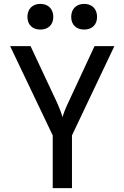

<svg xmlns="http://www.w3.org/2000/svg" viewBox="-20 -967 640 987"><path d="M413 -815C453 -815 479 -840 479 -880C479 -921 453 -947 413 -947C372 -947 346 -921 346 -880C346 -840 372 -815 413 -815ZM187 -815C228 -815 254 -840 254 -880C254 -921 228 -947 187 -947C147 -947 121 -921 121 -880C121 -840 147 -815 187 -815ZM251 0H350V-271L568 -730H466L332 -442C315 -407 305 -378 301 -365C298 -378 288 -407 272 -442L137 -730H32L251 -271Z"/></svg>

Font: JetBrains Mono Medium
Style: Regular
Weight: 436
Monospace: yes
Designer: Philipp Nurullin, Konstantin Bulenkov
Foundry: JetBrains
Version: Version 2.305